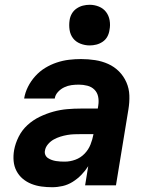

<svg xmlns="http://www.w3.org/2000/svg" viewBox="-20 -775 640 803"><path d="M198 8Q175 8 153 5Q131 2 111 -6Q91 -14 75 -27.5Q59 -41 49 -60Q39 -79 37 -101.5Q35 -124 39 -147Q44 -175 58 -203Q72 -231 95 -252Q118 -273 146 -286.5Q174 -300 203 -308Q232 -316 261 -318.5Q290 -321 319 -321H389L391 -334Q394 -353 390.5 -370.5Q387 -388 375 -400Q363 -412 345.5 -416.5Q328 -421 310 -421Q294 -421 279 -419Q264 -417 249 -410Q234 -403 222.5 -390.5Q211 -378 209 -363H81Q85 -388 97 -412Q109 -436 127.5 -456.5Q146 -477 169 -491Q192 -505 217.5 -513.5Q243 -522 268.5 -525Q294 -528 319 -528Q349 -528 378 -523.5Q407 -519 432.5 -507.5Q458 -496 477.5 -476.5Q497 -457 508.5 -431Q520 -405 521 -376Q522 -347 517 -317L465 0H336L349 -80Q337 -61 320.5 -44Q304 -27 284 -14.5Q264 -2 242 3Q220 8 198 8ZM251 -99Q273 -99 295 -107Q317 -115 333.5 -132Q350 -149 358.5 -170.5Q367 -192 371 -214H319Q304 -214 290 -213.5Q276 -213 261.5 -210.5Q247 -208 232.5 -203.5Q218 -199 204.5 -191.5Q191 -184 180.5 -171.5Q170 -159 168 -145Q166 -136 169.5 -127.5Q173 -119 180.5 -114Q188 -109 196.5 -106Q205 -103 214 -101.5Q223 -100 232.5 -99.5Q242 -99 251 -99ZM355 -585Q335 -585 316 -592.5Q297 -600 285.5 -615Q274 -630 271 -650Q268 -670 271 -690Q273 -705 280.5 -718Q288 -731 300.5 -739.5Q313 -748 327 -751.5Q341 -755 355 -755Q375 -755 393.5 -747.5Q412 -740 423.5 -725Q435 -710 438.5 -690Q442 -670 438 -650Q436 -635 429 -622Q422 -609 409.5 -600.5Q397 -592 383 -588.5Q369 -585 355 -585Z"/></svg>

Font: Iosevka Aile Extrabold Oblique
Style: Regular
Weight: 800
Italic angle: -9°
Designer: Belleve Invis
Foundry: Belleve Invis
Version: Version 31.1.0; ttfautohint (v1.8.4)